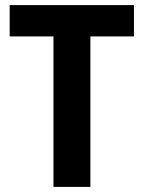

<svg xmlns="http://www.w3.org/2000/svg" viewBox="-20 -734 565 754"><path d="M335 0H190V-591H18V-714H506V-591H335Z"/></svg>

Font: Noto Sans Sinhala SemiCondensed
Style: Bold
Weight: 700
Width: 4
Designer: Jelle Bosma - Monotype Design Team
Foundry: Monotype Imaging Inc.
Version: Version 2.006; ttfautohint (v1.8.4.7-5d5b)